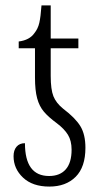

<svg xmlns="http://www.w3.org/2000/svg" viewBox="-20 -678 372 708"><path d="M30 -102Q30 -124 41 -137Q52 -150 72 -150Q72 -29 161 -29Q201 -29 222.5 -53.5Q244 -78 244 -126Q244 -159 230.5 -181Q217 -203 189 -224Q159 -246 142 -266Q125 -286 117 -315.5Q109 -345 109 -392V-500H49V-525Q89 -530 107 -556Q120 -572 125 -594Q130 -616 133 -658H167V-536H269V-500H167V-398Q167 -348 177 -323Q187 -298 213 -277Q258 -243 276.5 -212.5Q295 -182 295 -133Q295 -62 259 -26Q223 10 162 10Q100 10 65 -23Q30 -56 30 -102Z"/></svg>

Font: Noto Serif CondLight
Style: Regular
Weight: 300
Width: 3
Designer: Monotype Design Team
Foundry: Monotype Imaging Inc.
Version: Version 1.001